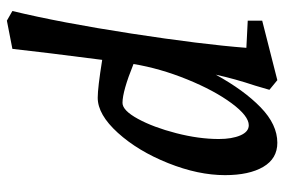

<svg xmlns="http://www.w3.org/2000/svg" viewBox="-154 -396 826 558"><g transform="rotate(90 259.0 -117.0)"><path d="M119 -420 40 -424V-466L213 -510L241 -487L229 -446Q209 -386 197 -331Q242 -413 292 -461.5Q342 -510 395 -510Q441 -510 465 -469Q489 -428 489 -358Q489 -280 454 -192.5Q419 -105 366 -46.5Q313 12 264 12Q235 12 154 -1Q132 169 122 260L40 276L12 260Q46 119 77.5 -85.5Q109 -290 119 -420ZM279 -60Q301 -60 325.5 -105Q350 -150 367 -216Q384 -282 384 -340Q384 -378 373.5 -402.5Q363 -427 344 -427Q317 -427 280 -377Q243 -327 211 -248.5Q179 -170 166 -92Q245 -60 279 -60Z"/></g></svg>

Font: Andada Pro SemiBold
Style: Italic
Weight: 600
Italic angle: -6.99998°
Designer: Carolina Giovagnoli
Foundry: Huerta Tipografica
Version: Version 3.005